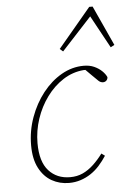

<svg xmlns="http://www.w3.org/2000/svg" viewBox="-54 -796 578 848"><g transform="rotate(-5 235.0 -371.5)"><path d="M218 12Q176 12 141.5 -7.5Q107 -27 86 -67Q65 -107 65 -168Q65 -232 86.5 -291.5Q108 -351 144.5 -397.5Q181 -444 228 -471Q275 -498 327 -498Q353 -498 373 -489Q393 -480 407 -466.5Q421 -453 427 -439Q427 -430 421 -424Q415 -418 406 -418Q395 -418 386 -426.5Q377 -435 360 -452L329 -483H345V-479H325Q276 -475 234 -448Q192 -421 160.5 -378Q129 -335 111.5 -282.5Q94 -230 94 -175Q94 -93 130 -53Q166 -13 225 -13Q256 -13 281 -24.5Q306 -36 328.5 -57Q351 -78 371 -105L386 -94Q371 -71 353.5 -51.5Q336 -32 315 -18Q294 -4 269.5 4Q245 12 218 12ZM453 -569 369 -723H384L242 -569L228 -581L374 -755H389L470 -578Z"/></g></svg>

Font: Source Serif 4 ExtraLight
Style: Italic
Weight: 250
Italic angle: -12°
Designer: Frank Grießhammer
Foundry: Adobe Systems Incorporated
Version: Version 4.004;hotconv 1.0.116;makeotfexe 2.5.65601